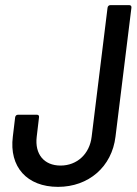

<svg xmlns="http://www.w3.org/2000/svg" viewBox="-20 -720 532 748"><path d="M206 8C325 8 416 -70 430 -188L492 -690C493 -696 489 -700 484 -700H410C404 -700 400 -696 399 -690L337 -187C329 -120 280 -75 216 -75C151 -75 115 -120 123 -187L132 -263C133 -269 130 -273 124 -273H50C44 -273 40 -269 39 -263L30 -188C15 -70 85 8 206 8Z"/></svg>

Font: Barlow Semi Condensed Medium
Style: Italic
Weight: 500
Width: 4
Italic angle: -7°
Designer: Jeremy Tribby
Foundry: Tribby Type
Version: Version 1.422;hotconv 1.0.109;makeotfexe 2.5.65596